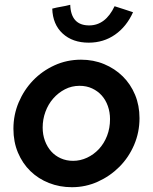

<svg xmlns="http://www.w3.org/2000/svg" viewBox="-20 -771 638 801"><path d="M36 0ZM36 -234Q36 -292 58 -344Q80 -396 118 -435.5Q156 -475 207.5 -498.5Q259 -522 318 -522Q370 -522 414.5 -503.5Q459 -485 492 -452.5Q525 -420 543.5 -375.5Q562 -331 562 -278Q562 -219 539.5 -166.5Q517 -114 478 -75Q439 -36 388 -13Q337 10 280 10Q229 10 184.5 -7.5Q140 -25 107 -57Q74 -89 55 -134Q36 -179 36 -234ZM285 -100Q315 -100 343 -113Q371 -126 392.5 -149Q414 -172 426.5 -204Q439 -236 439 -274Q439 -303 430 -328.5Q421 -354 404.5 -372.5Q388 -391 364.5 -402Q341 -413 312 -413Q279 -413 251 -398.5Q223 -384 202 -360Q181 -336 169.5 -304.5Q158 -273 158 -239Q158 -209 167.5 -183.5Q177 -158 193.5 -139.5Q210 -121 233.5 -110.5Q257 -100 285 -100ZM352 -665Q420 -665 458 -745Q478 -739 497 -732.5Q516 -726 535 -720Q508 -660 460 -626.5Q412 -593 350 -593Q283 -593 241.5 -631Q200 -669 198 -735Q217 -740 235.5 -743Q254 -746 273 -751Q276 -665 352 -665Z"/></svg>

Font: Rosa Sans SemiBold
Style: Italic
Weight: 600
Italic angle: -12°
Designer: Pentagram / MCKL
Foundry: Pentagram / MCKL
Version: Version 1.005;September 16, 2019;FontCreator 11.5.0.2425 64-